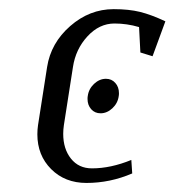

<svg xmlns="http://www.w3.org/2000/svg" viewBox="-20 -404 385 424"><path d="M62.5 -107.4Q62.5 -117.7 64 -127.9L84 -255.9Q92.3 -309.1 135 -346.4Q177.7 -383.8 231 -383.8Q264.6 -383.8 289.3 -377.7Q314 -371.6 345.2 -356.9L316.9 -279.8L290 -288.1L287.1 -344.2Q260.3 -352.1 232.9 -352.1Q199.2 -352.1 173.1 -323.7Q147 -295.4 141.1 -255.9L121.1 -127.9Q119.6 -117.7 119.6 -108.4Q119.6 -75.2 136.7 -53.7Q153.8 -32.2 183.1 -32.2Q224.6 -32.2 270 -50.8L272 -21Q223.1 0 170.9 0Q123.5 0 93 -30.5Q62.5 -61 62.5 -107.4ZM173.3 -185.5Q173.3 -189.9 173.8 -191.9Q175.8 -207.5 187.7 -218.8Q199.7 -230 213.9 -230Q226.6 -230 234.6 -220.9Q242.7 -211.9 242.7 -198.2Q242.7 -193.8 242.2 -191.9Q240.2 -176.3 228.3 -165Q216.3 -153.8 202.1 -153.8Q189.5 -153.8 181.4 -162.8Q173.3 -171.9 173.3 -185.5Z"/></svg>

Font: Gawaa
Style: Italic
Weight: 400
Designer: T. Christopher White
Version: Version 1.0